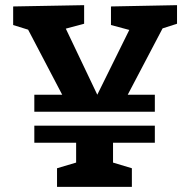

<svg xmlns="http://www.w3.org/2000/svg" viewBox="-20 -724 735 744"><path d="M666 -704V-632L610 -614L475 -357H580V-291H113V-357H221L89 -609L31 -627V-699L306 -704V-632L235 -613L357 -357L481 -608L410 -627V-699ZM275 -171H113V-237H580V-171H418V-94L491 -72V0H201V-72L275 -94Z"/></svg>

Font: Bitter Pro
Style: Bold
Weight: 700
Designer: Sol Matas, and Bitter project Authors
Foundry: Sol Matas
Version: Version 1.010